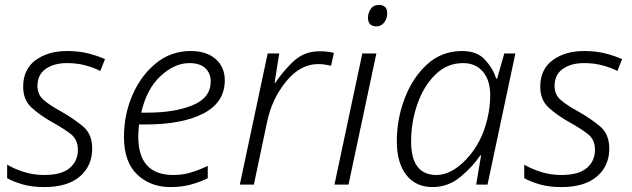

<svg xmlns="http://www.w3.org/2000/svg" viewBox="-20 -749 2566 779"><path d="M160 10Q254 10 304 -33Q354 -76 354 -146Q354 -205 317 -236Q280 -267 231 -295Q183 -321 157.5 -343Q132 -365 132 -400Q132 -446 165.5 -469.5Q199 -493 252 -493Q293 -493 327.5 -483.5Q362 -474 387 -461L406 -509Q378 -522 339 -532Q300 -542 252 -542Q175 -542 124.5 -505Q74 -468 74 -397Q74 -344 107.5 -313Q141 -282 194 -252Q241 -226 268.5 -204Q296 -182 296 -141Q296 -96 263 -67.5Q230 -39 159 -39Q116 -39 76.5 -51.5Q37 -64 9 -81V-26Q34 -12 71.5 -1Q109 10 160 10Z M672 10Q718 10 755.5 -0.5Q793 -11 823 -26V-76Q792 -61 757.5 -50Q723 -39 683 -39Q541 -39 541 -195Q541 -208 542 -221Q543 -234 544 -244H570Q720 -244 806 -289Q892 -334 892 -423Q892 -477 855 -509.5Q818 -542 753 -542Q674 -542 613 -492.5Q552 -443 517.5 -363.5Q483 -284 483 -193Q483 -92 536.5 -41Q590 10 672 10ZM553 -292Q575 -388 631.5 -440.5Q688 -493 748 -493Q792 -493 813.5 -472Q835 -451 835 -419Q835 -352 761.5 -322Q688 -292 580 -292Z M953 0H1010L1064 -256Q1083 -347 1140.5 -418Q1198 -489 1271 -489Q1295 -489 1323 -482L1335 -534Q1311 -541 1277 -541Q1213 -541 1169 -498.5Q1125 -456 1097 -413H1094L1113 -532H1066Z M1508 -642Q1526 -642 1538.5 -657.5Q1551 -673 1551 -695Q1551 -729 1517 -729Q1495 -729 1484 -712.5Q1473 -696 1473 -677Q1473 -642 1508 -642ZM1337 0H1394L1507 -532H1450Z M1735 10Q1799 10 1849 -32Q1899 -74 1929 -119H1932L1912 0H1958L2071 -532H2026L1997 -430H1993Q1981 -470 1948.5 -506Q1916 -542 1855 -542Q1772 -542 1713 -488Q1654 -434 1622 -350Q1590 -266 1590 -176Q1590 -88 1628.5 -39Q1667 10 1735 10ZM1751 -39Q1648 -39 1648 -175Q1648 -254 1673.5 -327Q1699 -400 1746.5 -446.5Q1794 -493 1859 -493Q1910 -493 1939.5 -458Q1969 -423 1969 -362Q1969 -342 1966.5 -318.5Q1964 -295 1957 -265Q1934 -169 1873 -104Q1812 -39 1751 -39Z M2258 10Q2352 10 2402 -33Q2452 -76 2452 -146Q2452 -205 2415 -236Q2378 -267 2329 -295Q2281 -321 2255.5 -343Q2230 -365 2230 -400Q2230 -446 2263.5 -469.5Q2297 -493 2350 -493Q2391 -493 2425.5 -483.5Q2460 -474 2485 -461L2504 -509Q2476 -522 2437 -532Q2398 -542 2350 -542Q2273 -542 2222.5 -505Q2172 -468 2172 -397Q2172 -344 2205.5 -313Q2239 -282 2292 -252Q2339 -226 2366.5 -204Q2394 -182 2394 -141Q2394 -96 2361 -67.5Q2328 -39 2257 -39Q2214 -39 2174.5 -51.5Q2135 -64 2107 -81V-26Q2132 -12 2169.5 -1Q2207 10 2258 10Z"/></svg>

Font: Noto Sans UI Light
Style: Italic
Weight: 300
Italic angle: -12°
Designer: Monotype Design Team
Foundry: Monotype Imaging Inc.
Version: Version 1.901